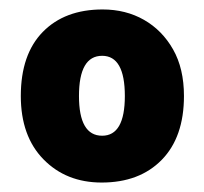

<svg xmlns="http://www.w3.org/2000/svg" viewBox="-20 -742 432 406"><path d="M369 -539Q369 -452 322 -404Q275 -356 195 -356Q120 -356 72 -405Q24 -454 24 -539Q24 -627 70.5 -674.5Q117 -722 197 -722Q246 -722 284.5 -700Q323 -678 346 -637.5Q369 -597 369 -539ZM147 -539Q147 -455 196 -455Q244 -455 244 -539Q244 -624 196 -624Q147 -624 147 -539Z"/></svg>

Font: Noto Sans Telugu Black
Style: Regular
Weight: 900
Designer: Jelle Bosma - Monotype Design Team
Foundry: Monotype Imaging Inc.
Version: Version 2.005; ttfautohint (v1.8.4.7-5d5b)